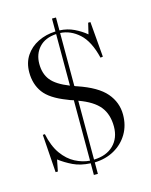

<svg xmlns="http://www.w3.org/2000/svg" viewBox="-131 -902 837 1065"><g transform="rotate(-15 287.5 -369.0)"><path d="M273 80V13Q215 10 173.5 -10Q132 -30 98 -56L85 10H72L57 -208L69 -209Q84 -137 116 -92.5Q148 -48 189.5 -26.5Q231 -5 273 -2V-349Q263 -352 254 -355Q245 -358 237 -362Q145 -397 109.5 -445.5Q74 -494 74 -562Q74 -617 100.5 -657Q127 -697 172.5 -719.5Q218 -742 273 -744V-818H296V-744Q341 -742 378.5 -724Q416 -706 446 -681L461 -744H474L491 -541L477 -539Q453 -638 404 -682Q355 -726 296 -729V-425Q299 -423 302 -422Q305 -421 311 -419Q423 -381 469.5 -326.5Q516 -272 516 -202Q516 -140 487.5 -92Q459 -44 409.5 -16Q360 12 296 14V80ZM273 -433V-729Q209 -725 174.5 -687.5Q140 -650 140 -593Q140 -536 169.5 -499Q199 -462 273 -433ZM296 -2Q368 -4 409 -44.5Q450 -85 450 -151Q450 -221 414.5 -265.5Q379 -310 296 -340Z"/></g></svg>

Font: Literata 72pt Light
Style: Regular
Weight: 300
Designer: Latin by Veronika Burian and Jose Scaglione. Greek by Irene Vlachou. Cyrillic by Vera Evstafieva.
Foundry: TypeTogether
Version: Version 3.002